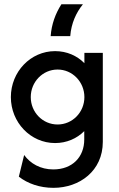

<svg xmlns="http://www.w3.org/2000/svg" viewBox="-20 -666 561 905"><path d="M218.8 -495.8H311.1C316 -556.9 338.9 -606.2 370.8 -645.8H269.4C241 -601.4 222.9 -551.4 218.8 -495.8ZM231.9 219.4C354.9 219.4 464.6 139.6 464.6 2.8V-416.7H377.8V-368.1C343.1 -403.5 295.1 -425 239.6 -425C124.3 -425 31.2 -327.8 31.2 -208.3C31.2 -88.9 124.3 8.3 239.6 8.3C294.4 8.3 342.4 -13.2 377.1 -47.9V-8.3C377.1 74.3 320.8 132.6 231.2 132.6C170.8 132.6 122.9 104.9 93.8 64.6L68.8 166.7C110.4 199.3 167.4 219.4 231.9 219.4ZM251.4 -79.2C181.2 -79.2 125 -136.8 125 -208.3C125 -279.9 181.2 -338.2 251.4 -338.2C321.5 -338.2 377.8 -279.9 377.8 -208.3C377.8 -136.8 321.5 -79.2 251.4 -79.2Z"/></svg>

Font: Afacad Medium
Style: Regular
Weight: 500
Designer: Kristian Moeller
Foundry: Dicotype
Version: Version 1.000